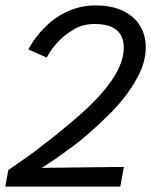

<svg xmlns="http://www.w3.org/2000/svg" viewBox="-22 -692 561 712"><path d="M424 0H-2.5L9 -61.5Q94.5 -120.5 113 -135L130.5 -149Q189.5 -193 259 -253Q436.5 -404 437 -514.5Q437 -603.5 328 -603Q285 -603 252.5 -583.5Q220 -564 197 -541Q170.5 -514 151 -478.5L83 -509Q108 -554.5 144 -590.5Q180 -626.5 221.5 -646.5Q275 -672 332 -672Q434.5 -672 485.5 -613Q518.5 -573 518.5 -516Q518.5 -460 485.5 -401Q445.5 -328 375 -260Q302 -189 245 -147L189 -106.5L133 -69.5L437.5 -73Z"/></svg>

Font: Lucymar Sans
Style: Italic
Weight: 400
Italic angle: -10°
Foundry: The League of Moveable Type (original font) / Main changes by Cristiano Sobral with portions from Mirco Monsees
Version: Version 2.00;August 30, 2020;FontCreator 13.0.0.2681 64-bit